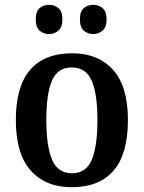

<svg xmlns="http://www.w3.org/2000/svg" viewBox="-20 -770 599 800"><path d="M278 10Q170 10 108 -59.5Q46 -129 46 -270Q46 -410 105.5 -479Q165 -548 281 -548Q389 -548 451 -479Q513 -410 513 -270Q513 -129 453.5 -59.5Q394 10 278 10ZM280 -48Q339 -48 362.5 -104.5Q386 -161 386 -270Q386 -379 362 -434Q338 -489 279 -489Q220 -489 196.5 -434Q173 -379 173 -270Q173 -161 197 -104.5Q221 -48 280 -48ZM369 -628Q346 -628 329.5 -642Q313 -656 313 -689Q313 -723 329.5 -736.5Q346 -750 369 -750Q390 -750 407 -736.5Q424 -723 424 -689Q424 -656 407 -642Q390 -628 369 -628ZM184 -628Q162 -628 145.5 -642Q129 -656 129 -689Q129 -723 145.5 -736.5Q162 -750 184 -750Q206 -750 223 -736.5Q240 -723 240 -689Q240 -656 223 -642Q206 -628 184 -628Z"/></svg>

Font: Noto Serif Georgian SemiCondensed SemiBold
Style: Regular
Weight: 600
Width: 4
Designer: Monotype Design Team, Akaki Razmadze
Foundry: Google LLC
Version: Version 2.003; ttfautohint (v1.8.4.7-5d5b)